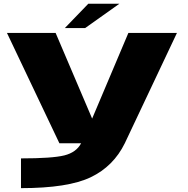

<svg xmlns="http://www.w3.org/2000/svg" viewBox="-20 -761 999 1020"><path d="M295.5 0 17 -586H275.5L469.5 -131L662 -586H920L643 0Q583 122.5 462.2 180.5Q341.5 238.5 91.5 238.5V80.5Q257.5 80.5 322 64.5Q385.5 48.5 411 0ZM324.5 -612 449 -741H614L432.5 -612Z"/></svg>

Font: Anybody UltraExpanded ExtraBold
Style: Regular
Weight: 800
Width: 9
Designer: Tyler Finck
Foundry: Etcetera Type Company
Version: Version 1.010; ttfautohint (v1.8.3) -l 8 -r 50 -G 200 -x 14 